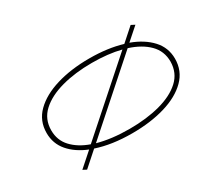

<svg xmlns="http://www.w3.org/2000/svg" viewBox="-101 -745 1201 1040"><g transform="rotate(-30 500.0 -224.5)"><path d="M189 56 166 44 253 -33Q181 -62 139.5 -110.5Q98 -159 98 -225Q98 -301 150.5 -353Q203 -405 294 -432.5Q385 -460 500 -460Q614 -460 704 -433L785 -505L808 -493L731 -425Q810 -396 856 -346Q902 -296 902 -227Q902 -151 849.5 -98.5Q797 -46 706 -19Q615 8 500 8Q374 8 279 -24ZM127 -225Q127 -163 167 -120Q207 -77 275 -53L680 -412Q601 -432 500 -432Q395 -432 310.5 -409Q226 -386 176.5 -340.5Q127 -295 127 -225ZM500 -20Q606 -20 690 -42.5Q774 -65 823 -110Q872 -155 873 -225Q873 -291 828.5 -335.5Q784 -380 708 -404L302 -44Q387 -20 500 -20Z"/></g></svg>

Font: Inconsolata UltraExpanded ExtraLight
Style: Regular
Weight: 200
Width: 9
Monospace: yes
Designer: Raph Levien, Cyreal, Brenton Simpson
Foundry: Raph Levien, Cyreal, Google
Version: Version 3.001; ttfautohint (v1.8.2.53-6de2)